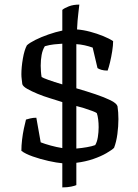

<svg xmlns="http://www.w3.org/2000/svg" viewBox="-20 -700 598 835"><path d="M251 115V10Q227 8 191 0Q155 -8 122.5 -19.5Q90 -31 73 -44Q73 -67 76 -92.5Q79 -118 84 -141.5Q89 -165 93 -180Q99 -182 111.5 -185Q124 -188 138 -188L157 -81Q175 -74 200.5 -67Q226 -60 251 -56V-256Q227 -264 198.5 -272.5Q170 -281 143.5 -292Q117 -303 98.5 -313.5Q80 -324 77 -334Q76 -344 74.5 -355Q73 -366 73 -377Q73 -408 79.5 -445.5Q86 -483 97 -503Q109 -514 134 -526.5Q159 -539 190.5 -550Q222 -561 251 -567V-657Q260 -665 279.5 -672.5Q299 -680 325 -680Q324 -667 320.5 -640.5Q317 -614 315 -572Q342 -570 372 -562Q402 -554 429 -543Q456 -532 472 -521Q472 -503 468 -477.5Q464 -452 458.5 -429Q453 -406 448 -393Q432 -393 420.5 -396.5Q409 -400 404 -404L383 -493Q366 -499 348 -503Q330 -507 312 -508V-316Q357 -303 395.5 -290Q434 -277 460.5 -264Q487 -251 491 -238Q493 -225 494 -211Q495 -197 495 -182Q495 -151 490.5 -117Q486 -83 476 -57Q467 -48 443 -34Q419 -20 385.5 -8.5Q352 3 312 8V105Q306 108 289.5 111.5Q273 115 251 115ZM312 -54Q336 -56 358.5 -60Q381 -64 394 -69Q402 -82 405.5 -103.5Q409 -125 409 -147Q409 -164 407 -180.5Q405 -197 401 -208Q398 -211 381 -217.5Q364 -224 344.5 -230Q325 -236 312 -239ZM251 -333V-510Q234 -509 215 -507Q196 -505 175 -499Q165 -483 161 -461Q157 -439 157 -414Q157 -403 158 -389.5Q159 -376 161 -365Q167 -361 190.5 -352.5Q214 -344 251 -333Z"/></svg>

Font: Texturina Medium 12pt
Style: Regular
Weight: 400
Version: Version 1.002